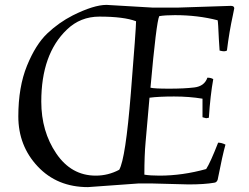

<svg xmlns="http://www.w3.org/2000/svg" viewBox="-20 -751 1020 786"><path d="M548 0 340 15Q214 15 134.5 -69.5Q55 -154 55 -274.5Q55 -395 90.5 -482Q126 -569 173.5 -614Q221 -659 278 -688Q364 -731 416 -731L603 -720H711L925 -727Q939 -727 939 -717Q939 -715 934 -692Q918 -619 909 -544Q903 -541 897 -541Q891 -541 879 -544Q878 -560 876 -590Q873 -661 871 -668Q790 -689 696 -689Q657 -689 632 -685Q620 -661 596 -392Q611 -388 672.5 -388Q734 -388 775.5 -393Q817 -398 829 -433Q844 -433 853 -427Q841 -361 835 -269Q827 -267 824 -267L809 -271V-347Q755 -356 692.5 -356Q630 -356 592 -351L576 -169Q571 -116 571 -36Q595 -32 633 -32Q727 -32 824 -59Q841 -85 873 -167Q887 -167 903 -159Q891 -117 871 -15Q867 -4 857 -3Q817 4 752 4L599 0ZM372 -32Q423 -32 468 -56Q494 -101 515.5 -368Q537 -635 537 -664Q487 -683 387 -683Q309 -683 254 -630Q149 -530 149 -335Q149 -213 210.5 -122.5Q272 -32 372 -32Z"/></svg>

Font: Rosarivo
Style: Italic
Weight: 400
Version: Version 1.003